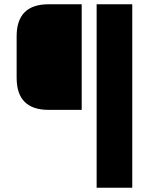

<svg xmlns="http://www.w3.org/2000/svg" viewBox="-20 -710 728 900"><path d="M58 -345V-540Q58 -690 208 -690H363V-195H208Q58 -195 58 -345ZM433 170V-690H600V170Z"/></svg>

Font: Oxanium ExtraBold
Style: Regular
Weight: 800
Designer: Severin Meyer
Version: Version 2.000